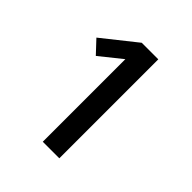

<svg xmlns="http://www.w3.org/2000/svg" viewBox="-185 -795 919 919"><g transform="rotate(45 275.0 -335.0)"><path d="M249 0V-559L138 -470L78 -534L249 -670H361V0Z"/></g></svg>

Font: Lode Term
Style: Bold
Weight: 700
Monospace: yes
Designer: Belleve Invis
Foundry: Belleve Invis
Version: Version 29.2.0